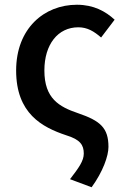

<svg xmlns="http://www.w3.org/2000/svg" viewBox="-20 -584 531 809"><path d="M366 205C414 139 437 73 437 35C437 -45 403 -75 309 -107C229 -134 167 -169 167 -287C167 -397 224 -469 310 -469C348 -469 376 -452 406 -426L463 -501C425 -536 375 -564 304 -564C166 -564 48 -464 48 -287C48 -106 157 -48 259 -14C318 4 333 27 333 63C333 94 312 123 275 171Z"/></svg>

Font: GenYoGothic2 TW M
Style: Regular
Weight: 500
Version: Version 2.100;PS 2.1;hotconv 16.6.51;makeotf.lib2.5.65220 DE